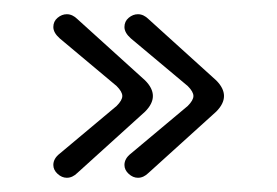

<svg xmlns="http://www.w3.org/2000/svg" viewBox="-20 -275 390 270"><path d="M195 -140Q195 -129 184 -118L89 -32Q82 -25 74 -25Q67 -25 61 -30.5Q55 -36 55 -43Q55 -52 64 -59L144 -126Q152 -134 152 -140Q152 -146 144 -154L64 -221Q55 -229 55 -237Q55 -245 61 -250Q67 -255 74 -255Q82 -255 89 -248L184 -162Q195 -151 195 -140ZM295 -140Q295 -129 284 -118L189 -32Q182 -25 174 -25Q167 -25 161 -30.5Q155 -36 155 -43Q155 -52 164 -59L244 -126Q252 -134 252 -140Q252 -146 244 -154L164 -221Q155 -229 155 -237Q155 -245 161 -250Q167 -255 174 -255Q182 -255 189 -248L284 -162Q295 -151 295 -140Z"/></svg>

Font: Dongle Light
Style: Regular
Weight: 300
Designer: Yanghee Ryu
Foundry: Yanghee Ryu
Version: Version 2.000